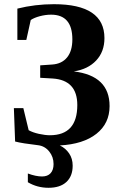

<svg xmlns="http://www.w3.org/2000/svg" viewBox="-20 -682 568 912"><path d="M210.4 210Q156.7 210 112.3 183.6V142.1Q150.4 156.2 179.7 156.2Q206.1 156.2 220.2 140.9Q234.4 125.5 234.4 97.2Q234.4 63 213.6 37.4Q192.9 11.7 161.1 7.8Q85.4 -1 51.8 -9.8L45.9 -168.5H90.8L116.2 -63.5Q135.3 -52.7 165 -46.1Q194.8 -39.6 216.8 -39.6Q347.2 -39.6 347.2 -183.1Q347.2 -301.8 229.5 -309.1L170.9 -312.5V-371.6L227.5 -375.5Q273.4 -378.4 298.6 -409.2Q323.7 -439.9 323.7 -495.1Q323.7 -612.3 222.7 -612.3Q196.8 -612.3 169.7 -605.2Q142.6 -598.1 126 -586.9L105 -492.2H62.5V-641.1Q146.5 -662.1 236.3 -662.1Q476.1 -662.1 476.1 -501Q476.1 -436.5 437 -394.8Q397.9 -353 330.6 -342.8Q500.5 -322.3 500.5 -178.2Q500.5 -95.7 438 -46.4Q375.5 2.9 264.2 8.8Q291.5 22 308.3 46.6Q325.2 71.3 325.2 105Q325.2 154.8 295.4 182.4Q265.6 210 210.4 210Z"/></svg>

Font: Tinos
Style: Bold
Weight: 700
Designer: Steve Matteson
Foundry: Monotype Imaging Inc.
Version: Version 1.23